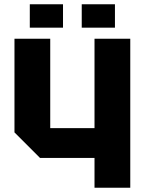

<svg xmlns="http://www.w3.org/2000/svg" viewBox="-20 -882 680 902"><path d="M592 -700V0H424V-140H168L48 -260V-700H216V-280H424V-700ZM120 -752V-862H276V-752ZM364 -752V-862H520V-752Z"/></svg>

Font: Tektur
Style: Bold
Weight: 700
Designer: Adam Jagosz
Foundry: Adam Jagosz
Version: Version 1.005;gftools[0.9.30]